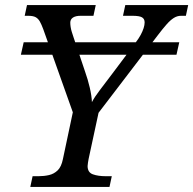

<svg xmlns="http://www.w3.org/2000/svg" viewBox="-20 -734 759 754"><path d="M62 -519 73 -568H684L673 -519ZM99 0 108 -42H131Q153 -42 172.5 -46.5Q192 -51 206.5 -65Q221 -79 227 -109L266 -293L150 -619Q143 -638 136.5 -649.5Q130 -661 120 -666.5Q110 -672 90 -672H77L86 -714H356L347 -672H297Q277 -672 266.5 -665Q256 -658 256 -645Q256 -637 257.5 -627.5Q259 -618 262 -608.5Q265 -599 269 -587L314 -453Q325 -422 332.5 -390Q340 -358 341 -333Q352 -354 372 -380Q392 -406 419 -442L512 -566Q525 -583 532.5 -597Q540 -611 544 -623.5Q548 -636 548 -646Q548 -660 537.5 -666Q527 -672 500 -672H463L472 -714H719L710 -672H691Q676 -672 662.5 -663.5Q649 -655 634 -638Q619 -621 600 -596L367 -291L328 -110Q327 -104 325.5 -95.5Q324 -87 324 -82Q324 -57 344.5 -49.5Q365 -42 396 -42H419L410 0Z"/></svg>

Font: Noto Serif
Style: Italic
Weight: 400
Italic angle: -12°
Designer: Monotype Design Team
Foundry: Monotype Imaging Inc.
Version: Version 2.013